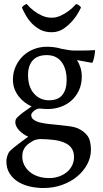

<svg xmlns="http://www.w3.org/2000/svg" viewBox="-20 -677 518 965"><path d="M367 -375Q378 -358 384.5 -337Q391 -316 391 -292Q391 -254 377 -223.5Q363 -193 339.5 -172Q316 -151 285 -140Q254 -129 220 -129Q213 -129 203 -129.5Q193 -130 186 -131Q176 -132 170.5 -130.5Q165 -129 158 -125Q150 -120 143.5 -113Q137 -106 137 -98Q137 -85 148.5 -76Q160 -67 178 -62Q197 -57 224 -54Q251 -51 278 -48.5Q305 -46 329.5 -42.5Q354 -39 369 -33Q401 -19 419 4.5Q437 28 437 76Q437 113 419 147.5Q401 182 369 209Q337 236 293 252Q249 268 198 268Q166 268 133 261Q100 254 73 238Q46 222 29 196Q12 170 12 132Q12 121 17 105.5Q22 90 30 82Q39 73 51.5 63Q64 53 77 43Q90 33 102 24.5Q114 16 122 10Q110 5 98.5 -3Q87 -11 77.5 -20.5Q68 -30 62.5 -41Q57 -52 57 -62Q57 -77 65 -85Q82 -102 97.5 -113Q113 -124 139 -142Q121 -150 104.5 -162.5Q88 -175 74.5 -192Q61 -209 53 -230Q45 -251 45 -277Q45 -313 59 -343.5Q73 -374 96 -396Q119 -418 150 -430Q181 -442 216 -442Q255 -442 288 -432Q332 -423 352 -423Q372 -423 387 -423Q403 -423 423.5 -423.5Q444 -424 458 -425Q458 -423 457 -414.5Q456 -406 454.5 -396Q453 -386 450 -376Q447 -366 443 -361ZM352 112Q352 65 312 44Q285 30 248.5 26Q212 22 183 22Q175 22 163.5 24.5Q152 27 144 32Q136 37 127 43Q118 49 110 58Q102 67 97 79.5Q92 92 92 110Q92 132 101.5 151.5Q111 171 128.5 186Q146 201 171 209.5Q196 218 228 218Q254 218 276.5 210Q299 202 316 188Q333 174 342.5 154.5Q352 135 352 112ZM226 -173Q272 -173 293.5 -200Q315 -227 315 -275Q315 -332 289 -366Q263 -400 215 -400Q169 -400 145 -374Q121 -348 121 -300Q121 -240 151 -206.5Q181 -173 226 -173ZM385 -643Q388 -640 386 -637Q385 -635 375 -616Q365 -597 346 -574.5Q327 -552 300.5 -533.5Q274 -515 240 -515Q207 -515 183 -527.5Q159 -540 141 -558.5Q123 -577 111 -598Q99 -619 91 -637Q91 -641 92 -642Q103 -654 114 -657Q131 -637 151 -622Q168 -609 191 -598.5Q214 -588 240 -588Q263 -588 285.5 -598.5Q308 -609 325 -622Q345 -637 363 -657Q374 -654 385 -643Z"/></svg>

Font: Lusitana
Style: Regular
Weight: 400
Designer: Ana Paula Megda
Foundry: Ana Paula Megda
Version: Version 1.000; ttfautohint (v1.1) -l 8 -r 50 -G 200 -x 14 -D